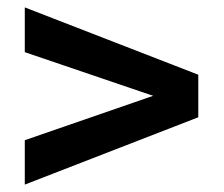

<svg xmlns="http://www.w3.org/2000/svg" viewBox="-20 -600 605 519"><path d="M516 -283 47 -101V-221L394 -341L47 -459V-580L516 -398Z"/></svg>

Font: Hind Vadodara SemiBold
Style: Regular
Weight: 600
Designer: Hitesh Malaviya
Foundry: Indian Type Foundry
Version: Version 1.001;PS 1.0;hotconv 1.0.86;makeotf.lib2.5.63406; tt